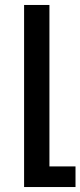

<svg xmlns="http://www.w3.org/2000/svg" viewBox="-20 -516 324 773"><path d="M77 237H284V154H179V-496H77Z"/></svg>

Font: Noto Sans Armenian SemiCondensed Medium
Style: Regular
Weight: 500
Width: 4
Designer: Monotype Design Team
Foundry: Monotype Imaging Inc.
Version: Version 2.008